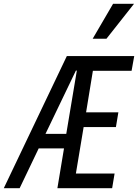

<svg xmlns="http://www.w3.org/2000/svg" viewBox="-70 -997 731 1017"><path d="M-50 0 284 -700H641L627 -622H422L386 -402H557L544 -324H373L332 -78H537L524 0H234L269 -211H135L34 0ZM171 -288H281L337 -623H332ZM640 -977 494 -792H421L529 -977Z"/></svg>

Font: CommitMono
Style: Italic
Weight: 400
Monospace: yes
Designer: Eigil Nikolajsen
Foundry: Eigil Nikolajsen
Version: Version 1.143